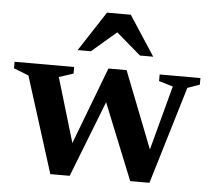

<svg xmlns="http://www.w3.org/2000/svg" viewBox="-50 -734 882 795"><g transform="rotate(5 391.0 -337.0)"><path d="M661 -399.5 602.5 -417V-444.5H772V-417L721.5 -399L599.5 6H519.5L378 -344.5L408.5 -354L268 6H187.5L61.5 -393L-0.5 -417.5V-444.5H247V-417L187.5 -397.5L279 -90.5L252.5 -91.5L389 -450.5H464.5L605.5 -90.5L578.5 -91ZM255.5 -515.5 363 -680.5H462L569.5 -515.5H514.5L395 -618H430L310.5 -515.5Z"/></g></svg>

Font: Newsreader 16pt 16pt SemiBold
Style: Regular
Weight: 600
Version: Version 1.003